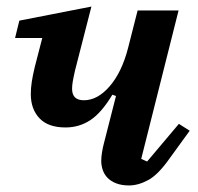

<svg xmlns="http://www.w3.org/2000/svg" viewBox="-20 -554 605 586"><path d="M374 12Q351 12 334.5 5.5Q318 -1 308 -11.5Q298 -22 293.5 -35.5Q289 -49 289 -63Q289 -75 291.5 -90Q294 -105 297 -116L334 -261L323 -265Q290 -210 256 -187.5Q222 -165 180 -165Q127 -165 100.5 -193Q74 -221 74 -267Q74 -285 77 -304.5Q80 -324 86 -349L109 -438H26L39 -491L259 -534L209 -339Q204 -317 202 -305Q200 -293 200 -283Q200 -248 236 -248Q278 -248 315 -291Q352 -334 371 -408L400 -522H525L411 -69L429 -61L526 -176L559 -155L498 -71Q463 -21 432.5 -4.5Q402 12 374 12Z"/></svg>

Font: IBM Plex Serif SemiBold
Style: Italic
Weight: 600
Italic angle: -14°
Designer: Mike Abbink, Paul van der Laan, Pieter van Rosmalen
Foundry: Bold Monday
Version: Version 2.5